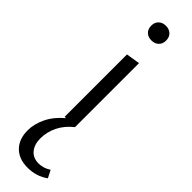

<svg xmlns="http://www.w3.org/2000/svg" viewBox="-315 -616 891 891"><g transform="rotate(45 130.0 -171.0)"><path d="M81 -583Q81 -605 94.5 -618Q108 -631 130 -631Q152 -631 165.5 -618Q179 -605 179 -583Q179 -561 165.5 -548Q152 -535 130 -535Q108 -535 94.5 -548Q81 -561 81 -583ZM243 257Q199 289 141 289Q84 289 51.5 256Q19 223 19 166Q19 124 40 80.5Q61 37 105 0H96V-409L164 -420V0Q125 31 106 70Q87 109 87 151Q87 190 107 214.5Q127 239 164 239Q195 239 224 220Z"/></g></svg>

Font: Ysabeau Infant
Style: Regular
Weight: 400
Designer: Christian Thalmann (Catharsis Fonts)
Version: Version 0.003